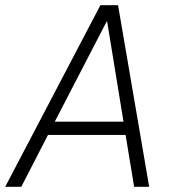

<svg xmlns="http://www.w3.org/2000/svg" viewBox="-39 -720 664 740"><path d="M348 -700H416L536 0H478L445 -200H146L43 0H-19ZM437 -251 374 -637H372L172 -251Z"/></svg>

Font: Chakra Petch Light
Style: Italic
Weight: 300
Italic angle: -10°
Designer: Katatrad Aksorn Co.,Ltd.
Foundry: Cadson Demak Co.,Ltd.
Version: Version 1.000; ttfautohint (v1.6)